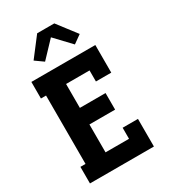

<svg xmlns="http://www.w3.org/2000/svg" viewBox="-232 -1093 1065 1204"><g transform="rotate(-30 300.0 -490.5)"><path d="M54 0V-120H91V-615H54V-735H517V-535H406V-615H236V-442H422V-322H236V-120H406V-200H517V0ZM192 -802 133 -844 238 -981H362L414 -913L467 -844L408 -802L300 -916Z"/></g></svg>

Font: Iosevka Etoile Heavy
Style: Regular
Weight: 900
Designer: Belleve Invis
Foundry: Belleve Invis
Version: Version 22.1.2; ttfautohint (v1.8.4)